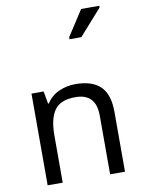

<svg xmlns="http://www.w3.org/2000/svg" viewBox="-102 -1035 823 1105"><g transform="rotate(-10 309.0 -483.0)"><path d="M343 -546Q439 -546 488 -499.5Q537 -453 537 -349V0H450V-343Q450 -472 330 -472Q241 -472 207 -422Q173 -372 173 -278V0H85V-536H156L169 -463H174Q200 -505 246 -525.5Q292 -546 343 -546ZM355 -806V-818L451 -966H557V-956L424 -806Z"/></g></svg>

Font: Noto Sans Tifinagh Azawagh
Style: Regular
Weight: 400
Designer: JamraPatel
Foundry: JamraPatel LLC
Version: Version 2.006; ttfautohint (v1.8.4.7-5d5b)